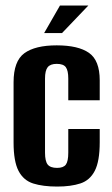

<svg xmlns="http://www.w3.org/2000/svg" viewBox="-20 -668 406 696"><path d="M187.3 8.3Q135.9 8.3 100.5 -2.8Q65.2 -14 47.2 -48.5Q29.2 -83 29.2 -151.7V-369.7Q29.2 -446.5 68.3 -475.1Q107.5 -503.6 185.7 -503.6Q263.6 -503.6 302.5 -476.4Q341.5 -449.2 341.5 -376.8V-304.5H227.5V-383.3Q227.5 -412.1 218.7 -424.3Q209.9 -436.5 185.7 -436.5Q162.5 -436.5 152.8 -424.3Q143.2 -412.1 143.2 -383.3V-114.5Q143.2 -83.9 152.8 -71.6Q162.5 -59.4 187 -59.4Q209.9 -59.4 218.7 -71.3Q227.5 -83.2 227.5 -114.5V-200.3H341.5V-152.4Q341.5 -83.6 323.7 -49Q305.9 -14.3 271.3 -3Q236.8 8.3 187.3 8.3ZM140 -548.1 197.4 -648H300.3L204.8 -548.1Z"/></svg>

Font: Alumni Sans SC Thin
Style: Regular
Weight: 100
Designer: Robert E. Leuschke
Foundry: Robert E. Leuschke
Version: Version 1.018